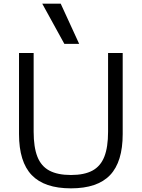

<svg xmlns="http://www.w3.org/2000/svg" viewBox="-20 -1020 775 1050"><path d="M368 10Q223 10 153.5 -62.5Q84 -135 84 -287V-730H164V-300Q164 -215 184.5 -163Q205 -111 250 -87Q295 -63 368 -63Q441 -63 485.5 -87Q530 -111 550.5 -163Q571 -215 571 -300V-730H651V-287Q651 -135 582 -62.5Q513 10 368 10ZM332 -780 211 -1000H312L413 -780Z"/></svg>

Font: M PLUS 2
Style: Regular
Weight: 400
Designer: Coji Morishita
Foundry: UNDERFOREST DESIGN
Version: Version 1.001